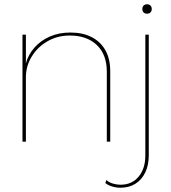

<svg xmlns="http://www.w3.org/2000/svg" viewBox="-20 -662 800 897"><path d="M85 0V-500H101V-360L100 -363Q111 -405 140 -438.5Q169 -472 212 -491Q255 -510 309 -510Q367 -510 408.5 -488.5Q450 -467 472.5 -427Q495 -387 495 -329V0H479V-327Q479 -407 432.5 -451.5Q386 -496 306 -496Q248 -496 201.5 -469Q155 -442 128 -397.5Q101 -353 101 -301V0ZM667 -598Q657 -598 651 -604Q645 -610 645 -620Q645 -630 651 -636Q657 -642 667 -642Q677 -642 683 -636Q689 -630 689 -620Q689 -610 683 -604Q677 -598 667 -598ZM675 -500V64Q675 110 658.5 144Q642 178 612.5 196.5Q583 215 543 215Q522 215 503 209Q484 203 472 193L477 179Q489 190 507 195.5Q525 201 543 201Q596 201 627.5 163.5Q659 126 659 64V-500Z"/></svg>

Font: Work Sans Thin
Style: Regular
Weight: 250
Designer: Wei Huang
Foundry: Wei Huang
Version: Version 2.012